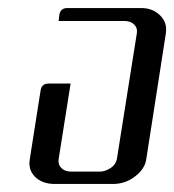

<svg xmlns="http://www.w3.org/2000/svg" viewBox="-20 -458 434 478"><path d="M53.2 -52.2Q53.2 -55.2 54.2 -62L81.1 -232.9Q83.5 -250 101.1 -250H155.8L126 -62Q124 -48.3 132.8 -39.6Q141.6 -30.8 157.2 -30.8H230Q241.2 -30.8 255.9 -40Q268.1 -48.3 271 -62L320.8 -376Q322.8 -388.7 313.5 -397.5Q304.7 -405.8 289.1 -405.8H126L127.9 -421.9Q130.9 -438 147.9 -438H331.1Q360.4 -438 378.9 -419.4Q393.6 -404.3 393.6 -384.8Q393.6 -378.9 393.1 -376L344.2 -62Q340.8 -37.1 315.4 -18.1Q291.5 0 261.2 0H116.2Q85 0 66.9 -18.1Q53.2 -32.2 53.2 -52.2Z"/></svg>

Font: Hhenum
Style: Italic
Weight: 400
Designer: T. Christopher White
Version: Version 1.0